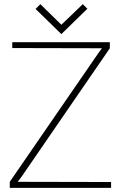

<svg xmlns="http://www.w3.org/2000/svg" viewBox="-20 -903 583 923"><path d="M400 -861 378 -883 275 -784 174 -883 151 -860 275 -739ZM39 -700V-672L470 -671L451 -645L27 -29V0H514V-28L65 -29L84 -54L508 -671V-700Z"/></svg>

Font: Advent Pro ExtraLight
Style: Regular
Weight: 250
Version: Version 3.000